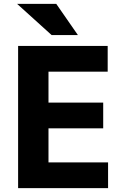

<svg xmlns="http://www.w3.org/2000/svg" viewBox="-20 -966 618 986"><path d="M380 -786H245L68 -946H269ZM73 0V-730H533V-598H229V-439H510V-307H229V-132H535V0Z"/></svg>

Font: Freely
Style: Bold
Weight: 700
Designer: Kris Sowersby
Foundry: Klim Type Foundry
Version: Version 1.006;hotconv 1.0.113;makeotfexe 2.5.65598;200799169